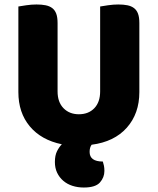

<svg xmlns="http://www.w3.org/2000/svg" viewBox="-20 -635 704 857"><path d="M256 9Q164 -10 113 -71Q62 -132 62 -224V-606Q73 -608 97 -611.5Q121 -615 143 -615Q166 -615 183.5 -611.5Q201 -608 213 -599Q225 -590 231 -574Q237 -558 237 -532V-227Q237 -179 263.5 -152Q290 -125 332 -125Q375 -125 401 -152Q427 -179 427 -227V-606Q438 -608 462 -611.5Q486 -615 508 -615Q531 -615 548.5 -611.5Q566 -608 578 -599Q590 -590 596 -574Q602 -558 602 -532V-224Q602 -128 546 -65Q490 -2 389 11Q380 23 380 43Q380 86 439 86Q442 95 444 105Q446 115 446 128Q446 157 426 179.5Q406 202 354 202Q327 202 303.5 194.5Q280 187 262.5 172Q245 157 235 136Q225 115 225 88Q225 59 234.5 40Q244 21 256 9Z"/></svg>

Font: Baloo
Style: Regular
Weight: 400
Designer: Sarang Kulkarni and Ek Type
Foundry: Ek Type
Version: Version 1.100;PS 1.000;hotconv 1.0.88;makeotf.lib2.5.647800;